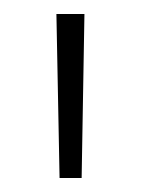

<svg xmlns="http://www.w3.org/2000/svg" viewBox="-20 -684 201 274"><path d="M96.5 -430H65L60.5 -664H100.5Z"/></svg>

Font: Anek Bangla Medium ExtraLight
Style: Regular
Weight: 250
Version: Version 1.003